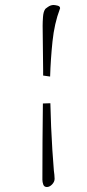

<svg xmlns="http://www.w3.org/2000/svg" viewBox="-20 -637 350 770"><path d="M153 -334V-356Q153 -400 152 -444.5Q151 -489 151 -534Q151 -549 152.5 -569.5Q154 -590 161 -600Q163 -603 166.5 -605Q170 -607 172 -609Q183 -617 195 -617Q200 -617 210.5 -614.5Q221 -612 221 -604Q221 -603 220.5 -602.5Q220 -602 220 -601Q198 -543 190.5 -470.5Q183 -398 181 -330ZM182 -223Q183 -176 185 -129Q187 -82 190 -35L196 47Q197 55 198 63.5Q199 72 199 80Q199 92 189 102.5Q179 113 168 113Q157 113 153.5 103Q150 93 150 84Q150 7 150.5 -69.5Q151 -146 152 -222Z"/></svg>

Font: Ingrid Darling
Style: Regular
Weight: 400
Designer: Robert E. Leuschke
Foundry: Robert E. Leuschke
Version: Version 1.010; ttfautohint (v1.8.3)